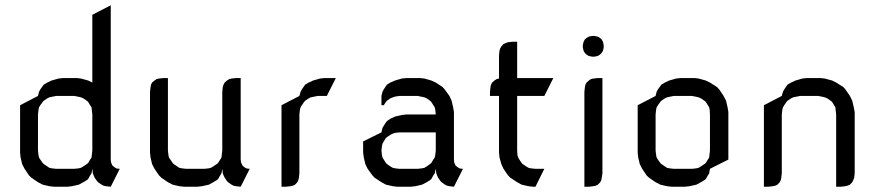

<svg xmlns="http://www.w3.org/2000/svg" viewBox="-20 -708 3334 728"><path d="M56.2 -128.9V-309.1L124 -344.2L127.9 -359.9L132.8 -369.1L142.1 -381.8L146 -387.2L159.2 -395L175.8 -402.8L202.1 -410.2L219.2 -412.1H271L287.1 -410.2L314 -402.8L330.1 -395V-651.9L399.9 -688V-103L400.9 -94.2L401.9 -89.8L405.8 -81.1L412.1 -75.2L420.9 -69.8L424.8 -68.8L434.1 -67.9L399.9 0L381.8 -2L373 -3.9L365.2 -7.8L352.1 -17.1L348.1 -21L338.9 -34.2L335 -43L332 -50.8L330.1 -67.9L327.1 -50.8L321.8 -43L314 -28.8L309.1 -24.9L295.9 -17.1L278.8 -7.8L252.9 -2L235.8 0H185.1L167 -2L142.1 -7.8L124 -17.1L99.1 -34.2L89.8 -43L73.2 -67.9L64 -85.9L58.1 -110.8ZM124 -137.2 126 -120.1 127.9 -110.8 132.8 -103 142.1 -89.8 146 -85.9 159.2 -77.1 167 -71.8 175.8 -69.8 192.9 -67.9H262.2L278.8 -69.8L287.1 -71.8L295.9 -77.1L309.1 -85.9L314 -89.8L321.8 -103L327.1 -110.8L328.1 -120.1L330.1 -137.2V-273.9L328.1 -292L327.1 -300.8L321.8 -309.1L314 -321.8L309.1 -326.2L295.9 -335L287.1 -338.9L278.8 -340.8L262.2 -344.2H192.9L175.8 -340.8L167 -338.9L159.2 -335L146 -326.2L142.1 -321.8L132.8 -309.1L127.9 -300.8L126 -292L124 -273.9Z M548.8 -128.9V-359.9L550.8 -377.9L552.7 -387.2L556.6 -395L565.9 -402.8L573.7 -408.2L583 -410.2L599.6 -412.1H616.7V-137.2L618.7 -120.1L620.6 -110.8L626 -103L634.8 -89.8L638.7 -85.9L651.9 -77.1L659.7 -71.8L668.9 -69.8L686 -67.9H754.9L772 -69.8L779.8 -71.8L788.6 -77.1L801.8 -85.9L806.6 -89.8L814.9 -103L819.8 -110.8L820.8 -120.1L822.8 -137.2V-359.9L824.7 -377.9L827.6 -387.2L832 -395L840.8 -402.8L849.6 -408.2L857.9 -410.2L875 -412.1H892.6V-103L893.6 -94.2L895 -89.8L898.9 -81.1L904.8 -75.2L913.6 -69.8L918 -68.8L926.8 -67.9L892.6 0L875 -2L865.7 -3.9L857.9 -7.8L844.7 -17.1L840.8 -21L832 -34.2L827.6 -43L824.7 -50.8L822.8 -67.9L819.8 -50.8L814.9 -43L806.6 -28.8L801.8 -24.9L788.6 -17.1L772 -7.8L745.6 -2L729 0H677.7L659.7 -2L634.8 -7.8L616.7 -17.1L591.8 -34.2L583 -43L565.9 -67.9L556.6 -85.9L550.8 -110.8Z M1047.4 0V-309.1L1115.2 -344.2L1119.6 -359.9L1124.5 -369.1L1133.3 -381.8L1137.2 -387.2L1150.4 -395L1167.5 -402.8L1193.4 -410.2L1210.4 -412.1H1253.4L1219.2 -344.2H1184.6L1167.5 -340.8L1158.2 -338.9L1150.4 -335L1137.2 -326.2L1133.3 -321.8L1124.5 -309.1L1119.6 -300.8L1117.2 -292L1115.2 -273.9V-50.8L1113.3 -34.2L1111.3 -24.9L1107.4 -17.1L1098.6 -7.8L1090.3 -3.9L1081.5 -2L1064.5 0Z M1356.9 -128.9V-171.9L1426.3 -206.1L1430.2 -223.1L1435.1 -231L1443.4 -244.1L1447.3 -249L1460 -257.8L1478 -266.1L1503.4 -272L1521 -273.9H1632.3L1630.4 -292L1628.4 -300.8L1623 -309.1L1615.2 -321.8L1610.4 -326.2L1598.1 -335L1589.4 -338.9L1580.1 -340.8L1564 -344.2H1494.1L1478 -341.8L1469.2 -338.9L1460 -335L1447.3 -326.2L1443.4 -321.8L1435.1 -309.1H1426.3V-344.2L1430.2 -359.9L1435.1 -369.1L1443.4 -381.8L1447.3 -387.2L1460 -395L1478 -402.8L1503.4 -410.2L1521 -412.1H1572.3L1589.4 -410.2L1615.2 -402.8L1632.3 -395L1658.2 -377.9L1666 -369.1L1684.1 -344.2L1692.4 -326.2L1698.2 -300.8L1701.2 -283.2V-103L1702.1 -94.2L1703.1 -89.8L1707 -81.1L1713.4 -75.2L1722.2 -69.8L1726.1 -68.8L1735.4 -67.9L1701.2 0L1684.1 -2L1675.3 -3.9L1667 -7.8L1654.3 -17.1L1650.4 -21L1641.1 -34.2L1637.2 -43L1634.3 -50.8L1632.3 -67.9L1628.4 -50.8L1623 -43L1615.2 -28.8L1610.4 -24.9L1598.1 -17.1L1580.1 -7.8L1555.2 -2L1537.1 0H1486.3L1469.2 -2L1443.4 -7.8L1426.3 -17.1L1400.4 -34.2L1392.1 -43L1374 -67.9L1365.2 -85.9L1359.4 -110.8ZM1426.3 -137.2 1428.2 -120.1 1430.2 -110.8 1435.1 -103 1443.4 -89.8 1447.3 -85.9 1460 -77.1 1469.2 -71.8 1478 -69.8 1494.1 -67.9H1564L1580.1 -69.8L1589.4 -71.8L1598.1 -77.1L1610.4 -85.9L1615.2 -89.8L1623 -103L1628.4 -110.8L1630.4 -120.1L1632.3 -137.2V-206.1H1494.1L1478 -204.1L1469.2 -201.2L1460 -196.8L1447.3 -188L1443.4 -185.1L1435.1 -171.9L1430.2 -163.1L1428.2 -153.8Z M1837.9 -344.2V-359.9L1839.8 -377.9L1841.8 -387.2L1846.2 -395L1855 -402.8L1863.3 -408.2L1872.1 -410.2V-498L1874 -516.1L1876 -522.9L1880.9 -532.2L1889.2 -541L1897.9 -544.9L1906.2 -547.9L1923.8 -549.8H1940.9V-412.1H2078.1L2043.9 -344.2H1940.9V-137.2L1941.9 -120.1L1944.8 -110.8L1949.2 -103L1958 -89.8L1961.9 -85.9L1975.1 -77.1L1983.9 -71.8L1992.2 -69.8L2010.3 -67.9H2043.9L2010.3 0H2001L1983.9 -2L1958 -7.8L1940.9 -17.1L1915 -34.2L1906.2 -43L1889.2 -67.9L1880.9 -85.9L1874 -110.8L1872.1 -128.9V-344.2Z M2189.9 -527.8V-537.1L2191.9 -545.9L2192.9 -549.8L2197.8 -559.1L2204.1 -564L2211.9 -568.8L2215.8 -569.8L2225.1 -571.8H2233.9L2243.2 -569.8L2247.1 -568.8L2254.9 -564L2260.7 -559.1L2266.1 -549.8L2267.1 -545.9L2269 -537.1V-527.8L2267.1 -519L2266.1 -515.1L2260.7 -506.8L2254.9 -501L2247.1 -496.1L2243.2 -495.1L2233.9 -493.2H2225.1L2215.8 -495.1L2211.9 -496.1L2204.1 -501L2197.8 -506.8L2192.9 -515.1L2191.9 -519ZM2195.8 0V-359.9L2197.8 -377.9L2199.7 -387.2L2204.1 -395L2212.9 -402.8L2220.7 -408.2L2230 -410.2L2247.1 -412.1H2264.2V-50.8L2261.7 -34.2L2259.8 -24.9L2255.9 -17.1L2247.1 -7.8L2238.8 -3.9L2230 -2L2212.9 0Z M2397.9 -128.9V-309.1L2465.8 -344.2L2469.7 -359.9L2474.6 -369.1L2483.9 -381.8L2487.8 -387.2L2501 -395L2517.6 -402.8L2543.9 -410.2L2561 -412.1H2612.8L2628.9 -410.2L2655.8 -402.8L2671.9 -395L2698.7 -377.9L2707 -369.1L2723.6 -344.2L2732.9 -326.2L2738.8 -300.8L2741.7 -283.2V-103L2671.9 -67.9L2668.9 -50.8L2664.1 -43L2655.8 -28.8L2650.9 -24.9L2637.7 -17.1L2620.6 -7.8L2594.7 -2L2577.6 0H2526.9L2508.8 -2L2483.9 -7.8L2465.8 -17.1L2440.9 -34.2L2431.6 -43L2415 -67.9L2405.8 -85.9L2399.9 -110.8ZM2465.8 -137.2 2467.8 -120.1 2469.7 -110.8 2474.6 -103 2483.9 -89.8 2487.8 -85.9 2501 -77.1 2508.8 -71.8 2517.6 -69.8 2534.7 -67.9H2604L2620.6 -69.8L2628.9 -71.8L2637.7 -77.1L2650.9 -85.9L2655.8 -89.8L2664.1 -103L2668.9 -110.8L2669.9 -120.1L2671.9 -137.2V-273.9L2670.9 -292L2668.9 -300.8L2664.1 -309.1L2655.8 -321.8L2650.9 -326.2L2637.7 -335L2628.9 -338.9L2620.6 -340.8L2604 -344.2H2534.7L2517.6 -340.8L2508.8 -338.9L2501 -335L2487.8 -326.2L2483.9 -321.8L2474.6 -309.1L2469.7 -300.8L2467.8 -292L2465.8 -273.9Z M2876.5 0V-309.1L2944.3 -344.2L2948.7 -359.9L2953.6 -369.1L2962.4 -381.8L2966.3 -387.2L2979.5 -395L2996.6 -402.8L3022.5 -410.2L3039.6 -412.1H3091.3L3107.4 -410.2L3134.8 -402.8L3150.4 -395L3177.7 -377.9L3185.5 -369.1L3202.6 -344.2L3211.4 -326.2L3217.3 -300.8L3220.7 -283.2V-50.8L3218.8 -34.2L3215.3 -24.9L3211.4 -17.1L3202.6 -7.8L3193.4 -3.9L3185.5 -2L3168.5 0H3150.4V-273.9L3148.4 -292L3147.5 -300.8L3142.6 -309.1L3134.8 -321.8L3129.4 -326.2L3116.7 -335L3107.4 -338.9L3099.6 -340.8L3082.5 -344.2H3013.7L2996.6 -340.8L2987.3 -338.9L2979.5 -335L2966.3 -326.2L2962.4 -321.8L2953.6 -309.1L2948.7 -300.8L2946.3 -292L2944.3 -273.9V-50.8L2942.4 -34.2L2940.4 -24.9L2936.5 -17.1L2927.7 -7.8L2919.4 -3.9L2910.6 -2L2893.6 0Z"/></svg>

Font: Petahja
Style: Regular
Weight: 400
Designer: T. Christopher White
Version: Version 1.1